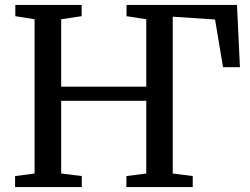

<svg xmlns="http://www.w3.org/2000/svg" viewBox="-20 -763 1020 783"><path d="M41.5 0V-45L121 -55.5V-684.5L42.5 -697V-743H313V-697L229.5 -684.5V-409.5H576.5V-684.5L496 -697V-743H946.5L958.5 -489H889.5L857 -683.5L684.5 -695V-55.5L766 -45V0H495.5V-45L576.5 -55.5V-352H229.5V-55.5L313.5 -45V0Z"/></svg>

Font: Merriweather 36pt
Style: Regular
Weight: 400
Designer: Eben Sorkin
Foundry: Eben Sorkin
Version: Version 2.100